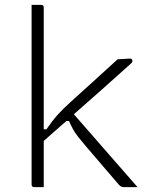

<svg xmlns="http://www.w3.org/2000/svg" viewBox="-20 -770 640 790"><path d="M160 0H121Q110 0 110 -11V-750H149Q160 -750 160 -739V-238H171Q196 -274 217 -297.5Q238 -321 269 -349Q300 -377 352.5 -424.5Q405 -472 464 -526L514 -529Q525 -529 525 -518Q525 -517 523.5 -514Q522 -511 516 -506Q455 -451 397.5 -400Q340 -349 284 -300Q349 -225 413.5 -151.5Q478 -78 546 0H491Q478 0 470 -9Q466 -14 451.5 -30.5Q437 -47 417.5 -70Q398 -93 376.5 -118Q355 -143 337 -164Q315 -190 301.5 -207Q288 -224 280 -239Q272 -254 264 -272H253Q226 -248 201 -226.5Q176 -205 160 -190Z"/></svg>

Font: Recursive Sn Lnr St Lt
Style: Regular
Weight: 300
Version: Version 1.079;hotconv 1.0.112;makeotfexe 2.5.65598; ttfautoh